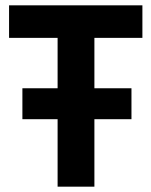

<svg xmlns="http://www.w3.org/2000/svg" viewBox="-20 -700 568 720"><path d="M14 -558V-680H514V-558H334V-369H473V-253H334V0H196V-253H64V-369H196V-558Z"/></svg>

Font: TitilliumText
Style: ExtraBold
Weight: 800
Designer: Accademia di Belle Arti di Urbino and others
Foundry: Accademia di Belle Arti di Urbino and others.
Version: Version 60.001